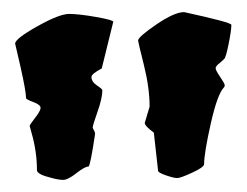

<svg xmlns="http://www.w3.org/2000/svg" viewBox="-20 -805 407 317"><path d="M219 -602 227 -629Q227 -660 217.5 -698Q208 -736 208 -738Q208 -744 238 -764.5Q268 -785 284 -785Q362 -768 362 -764Q362 -755 357.5 -732.5Q353 -710 350 -707.5Q347 -705 344 -702Q336 -696 336 -692.5Q336 -689 343.5 -678Q351 -667 351 -664.5Q351 -662 350 -661Q339 -650 328 -601Q317 -552 317 -534Q317 -529 297.5 -520Q278 -511 272.5 -511Q267 -511 254 -515.5Q241 -520 241 -523L234 -586Q219 -597 219 -602ZM167 -769 148 -692Q131 -683 131 -678Q131 -670 140 -664Q149 -658 149 -656Q149 -643 141 -620.5Q133 -598 133 -594Q137 -587 137 -584Q129 -530 126 -530Q120 -530 106 -519Q92 -508 84.5 -508Q77 -508 66 -511Q41 -517 41 -524Q41 -555 32 -586L29 -597Q29 -599 38 -610.5Q47 -622 47 -627Q47 -632 35 -636.5Q23 -641 23 -643Q23 -654 14 -694L5 -733Q5 -741 41.5 -761.5Q78 -782 94 -782Q110 -782 138.5 -777Q167 -772 167 -769Z"/></svg>

Font: Piedra
Style: Regular
Weight: 400
Designer: Angel Koziupa & Ale Paul
Foundry: Angel Koziupa and Alejandro Paul
Version: Version 1.000